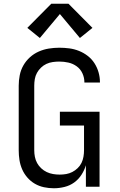

<svg xmlns="http://www.w3.org/2000/svg" viewBox="-20 -998 640 1026"><path d="M268 8Q241 8 215 2.5Q189 -3 166.5 -16Q144 -29 126.5 -49Q109 -69 98.5 -93Q88 -117 84 -143Q80 -169 80 -195V-540Q80 -568 85.5 -596Q91 -624 105 -648.5Q119 -673 140 -692Q161 -711 187 -722.5Q213 -734 241 -738.5Q269 -743 297 -743Q324 -743 350.5 -739.5Q377 -736 402 -726Q427 -716 448.5 -699.5Q470 -683 484.5 -660.5Q499 -638 506.5 -612Q514 -586 514 -560Q514 -559 514 -558Q514 -557 514 -557H431Q431 -557 431 -557.5Q431 -558 431 -558Q431 -583 420.5 -606Q410 -629 390 -643.5Q370 -658 346 -663.5Q322 -669 297 -669Q280 -669 262 -666.5Q244 -664 228 -656.5Q212 -649 199 -636.5Q186 -624 177.5 -608.5Q169 -593 166 -575.5Q163 -558 163 -540V-195Q163 -177 166.5 -159.5Q170 -142 178.5 -126.5Q187 -111 200.5 -98.5Q214 -86 230 -78.5Q246 -71 263.5 -68Q281 -65 299 -65Q317 -65 334 -68Q351 -71 366.5 -79Q382 -87 395 -99.5Q408 -112 415.5 -127.5Q423 -143 426 -160.5Q429 -178 429 -195V-327H300V-401H512V0H439V-115Q431 -88 415 -63.5Q399 -39 376 -22.5Q353 -6 324.5 1Q296 8 268 8ZM193 -795 126 -849 254 -978H346L474 -849L407 -795L300 -923Z"/></svg>

Font: Iosevka Curly Extended
Style: Regular
Weight: 400
Width: 7
Monospace: yes
Designer: Belleve Invis
Foundry: Belleve Invis
Version: Version 11.1.0; ttfautohint (v1.8.3)